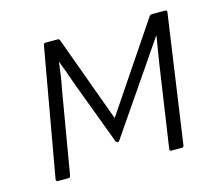

<svg xmlns="http://www.w3.org/2000/svg" viewBox="-76 -582 781 679"><g transform="rotate(-15 314.0 -242.0)"><path d="M58 0Q50 0 51 -8L134 -477Q135 -484 142 -484H187Q192 -484 194 -478L309 -163L521 -478Q525 -484 531 -484H580Q587 -484 586 -476L519 -8Q518 0 512 0H473Q466 0 467 -8L511 -307Q515 -332 519 -356.5Q523 -381 527 -405H525Q510 -383 495 -361Q480 -339 465 -317L304 -82Q302 -78 297 -78Q296 -78 294.5 -79Q293 -80 291 -82L201 -322Q194 -343 186.5 -363.5Q179 -384 171 -405H170Q167 -383 164 -360Q161 -337 156 -314L104 -8Q103 0 97 0Z"/></g></svg>

Font: Sofia Sans Light
Style: Italic
Weight: 300
Italic angle: -9°
Version: Version 4.100-B